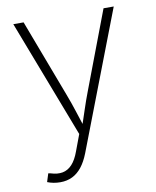

<svg xmlns="http://www.w3.org/2000/svg" viewBox="-84 -607 712 879"><g transform="rotate(-10 272.0 -167.0)"><path d="M65.4 196.3 77.6 157.7 88.4 159.7Q118.7 169.4 143.3 164.8Q168 160.2 187.3 139.4Q206.5 118.7 220.2 80.6L248.5 4.9L38.6 -542.5H86.4L222.2 -183.1Q238.3 -141.1 251.7 -99.1Q265.1 -57.1 278.8 -15.6H264.2Q278.3 -57.1 292 -99.1Q305.7 -141.1 321.8 -183.1L458 -542.5H505.4L259.8 96.7Q245.1 134.3 225.8 158.7Q206.5 183.1 181.6 195.3Q156.7 207.5 125.5 207.5Q108.9 207.5 93.8 204.6Q78.6 201.7 65.4 196.3Z"/></g></svg>

Font: Inter 16pt ExtraLight
Style: Regular
Weight: 250
Version: Version 4.001;git-66647c0bb